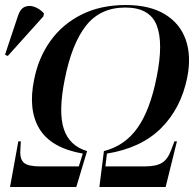

<svg xmlns="http://www.w3.org/2000/svg" viewBox="-60 -745 774 765"><path d="M-20 0 13 -182H23L21 -145Q19 -110 36 -96Q53 -82 99 -82H254L270 -133Q144 -155 97.5 -231Q51 -307 76 -428Q93 -515 141 -582Q189 -649 265 -687Q341 -725 441 -725Q536 -725 596.5 -688.5Q657 -652 680 -587Q703 -522 686 -436Q661 -313 581.5 -234Q502 -155 366 -133L360 -82H516Q562 -82 585 -96Q608 -110 621 -145L635 -182H645L600 0H336L354 -143Q437 -164 487.5 -235Q538 -306 564 -437Q592 -575 564 -645Q536 -715 439 -715Q340 -715 283 -643Q226 -571 198 -429Q172 -300 194 -232Q216 -164 287 -143L244 0ZM-29 -522 -40 -527 12 -683Q21 -710 38.5 -717.5Q56 -725 76.5 -718Q97 -711 115 -692L113 -680Z"/></svg>

Font: Noto Serif Display SemiCondensed Medium
Style: Italic
Weight: 500
Width: 4
Italic angle: -12°
Designer: Monotype Design Team
Foundry: Monotype Imaging Inc.
Version: Version 2.009